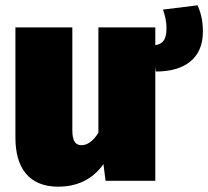

<svg xmlns="http://www.w3.org/2000/svg" viewBox="-20 -680 783 722"><path d="M723 -660 593 -644C600 -622 606 -603 606 -573C606 -535 595 -515 564 -510V-577H350V-181C330 -148 307 -134 287 -134C267 -134 252 -145 252 -190V-577H38V-162C38 -52 86 22 199 22C271 22 329 -6 369 -63L377 0H564V-431L566 -411C674 -411 743 -460 743 -561C743 -610 732 -639 723 -660Z"/></svg>

Font: Glow Sans SC Normal Heavy
Style: Regular
Weight: 900
Designer: Ryoko NISHIZUKA (kana, bopomofo & ideographs); Paul D. Hunt (Latin, Greek & Cyrillic); Sandoll Communications, Soo-young
Version: Version 0.93